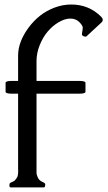

<svg xmlns="http://www.w3.org/2000/svg" viewBox="-20 -819 472 839"><path d="M337.9 -668.9 341.8 -697.3Q341.8 -707 326.7 -722.4Q311.5 -737.8 287.4 -737.8Q263.2 -737.8 236.3 -721.9Q209.5 -706.1 188.2 -680.9Q167 -655.8 153.3 -621.3Q139.6 -586.9 139.6 -552.2V-465.3H328.6Q348.6 -465.3 353.5 -459V-416Q348.1 -409.7 328.6 -409.7H139.6V-64.5Q139.6 -54.7 145.8 -42.2Q151.9 -29.8 164.8 -24.4Q177.7 -19 177.7 -13.7Q177.7 0 171.4 0H27.3Q21 0 21 -8.8Q21 -17.6 25.1 -20Q29.3 -22.5 35.4 -24.9Q41.5 -27.3 45.2 -31Q48.8 -34.7 51.8 -39.3Q54.7 -43.9 56.2 -47.1Q57.6 -50.3 58.3 -56.4Q59.1 -62.5 59.3 -64.7Q59.6 -66.9 59.3 -75Q59.1 -83 59.1 -85.4V-409.7H29.3Q9.8 -409.7 4.4 -416V-459Q9.3 -465.3 29.3 -465.3H59.1V-576.2Q59.1 -635.7 104.5 -697.8Q150.4 -759.8 216.8 -785.2Q253.4 -799.3 291.5 -799.3Q368.7 -799.3 422.4 -745.6Q435.1 -731.9 423.3 -720.7L357.9 -660.2Q354.5 -657.2 346.2 -660.4Q337.9 -663.6 337.9 -668.9Z"/></svg>

Font: Della Respira
Style: Regular
Weight: 500
Version: Version 0.201